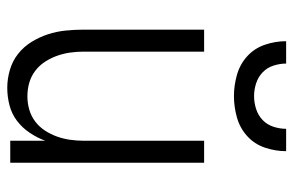

<svg xmlns="http://www.w3.org/2000/svg" viewBox="-156 -624 788 515"><g transform="rotate(90 237.5 -366.0)"><path d="M215 8Q191 8 167 1Q143 -6 124 -21Q105 -36 92 -57Q79 -78 71.5 -101Q64 -124 61.5 -148.5Q59 -173 59 -197V-520H118V-197Q118 -179 120.5 -161Q123 -143 129 -126Q135 -109 145 -93.5Q155 -78 169.5 -67Q184 -56 201.5 -51Q219 -46 238 -46Q256 -46 273.5 -51Q291 -56 305.5 -67Q320 -78 330 -93.5Q340 -109 346 -126Q352 -143 354.5 -161Q357 -179 357 -197V-520H416V0H357V-94Q349 -72 335.5 -52Q322 -32 303.5 -18Q285 -4 262 2Q239 8 215 8ZM237 -600Q209 -600 180.5 -608Q152 -616 130.5 -635.5Q109 -655 99.5 -683Q90 -711 90 -740H150Q150 -723 155.5 -706Q161 -689 173.5 -677Q186 -665 203 -659.5Q220 -654 237 -654Q255 -654 272 -659.5Q289 -665 301.5 -677Q314 -689 319.5 -706Q325 -723 325 -740H385Q385 -711 375.5 -683Q366 -655 344.5 -635.5Q323 -616 294.5 -608Q266 -600 237 -600Z"/></g></svg>

Font: Iosevka QP Light
Style: Regular
Weight: 300
Designer: Belleve Invis
Foundry: Belleve Invis
Version: Version 20.0.0; ttfautohint (v1.8.4)